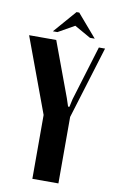

<svg xmlns="http://www.w3.org/2000/svg" viewBox="-104 -903 572 953"><g transform="rotate(10 181.5 -426.5)"><path d="M103 -738.8 202.1 -853H215.8L314 -738.8H290L208 -785.2L126 -738.8ZM127 -699.2 229 -423.8 242.2 -383.8H249L257.8 -423.8L341.8 -699.2H373L261.2 -335V0H129.9V-321.8L-9.8 -699.2Z"/></g></svg>

Font: Moniqa Black Heading
Style: Regular
Weight: 900
Designer: Rajesh Rajput
Foundry: Rajesh Rajput
Version: Version 1.000